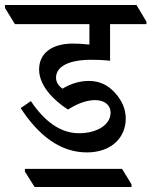

<svg xmlns="http://www.w3.org/2000/svg" viewBox="-62 -644 608 771"><path d="M287 -32C386 -32 443 -92 443 -168C443 -205 428 -240 401 -270C370 -305 335 -319 294 -319C264 -319 227 -311 189 -288C173 -299 163 -314 163 -332C163 -374 208 -404 306 -404C331 -404 355 -403 380 -400V-547H526V-557L486 -624H-42V-612L-2 -547H297V-465C269 -468 250 -469 231 -469C146 -469 95 -430 95 -365C95 -299 154 -241 211 -204C256 -233 293 -242 320 -242C356 -242 382 -224 382 -191C382 -144 329 -109 255 -109C181 -109 117 -156 62 -238L21 -210C92 -101 179 -32 287 -32ZM77 107H466V96L428 34H38V45Z"/></svg>

Font: Noto Serif Devanagari SemiCondensed Medium
Style: Regular
Weight: 500
Width: 4
Designer: Universal Thirst, Indian Type Foundry and the Monotype Design Team
Foundry: Monotype Imaging Inc.
Version: Version 2.004